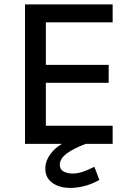

<svg xmlns="http://www.w3.org/2000/svg" viewBox="-20 -670 620 894"><path d="M96.5 0ZM96.5 0V-649.5H504.5V-566H193.5V-368H486V-284.5H193.5V-84.5H504.5V0ZM442.5 168Q410.5 186 375.8 195.5Q341 205 308.5 205Q256.5 205 223.8 181.5Q191 158 191 115Q191 76 220.8 39.8Q250.5 3.5 309.5 -19.5L378 0.5Q322.5 21 290.5 45Q258.5 69 258.5 97.5Q258.5 119 276.2 128.5Q294 138 317.5 138Q340.5 138 364.5 130.2Q388.5 122.5 419.5 106.5Z"/></svg>

Font: Betinya Sans Medium
Style: Regular
Weight: 500
Designer: Jonathan Pinhorn
Version: Version 2.001;December 9, 2019;FontCreator 12.0.0.2547 64-bi